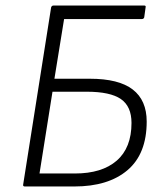

<svg xmlns="http://www.w3.org/2000/svg" viewBox="-20 -675 606 695"><path d="M70 0Q62 0 64 -8L165 -648Q167 -655 174 -655H502Q509 -655 507 -648L502 -612Q500 -606 493 -606H212L177 -390H305Q410 -390 460.5 -351Q511 -312 511 -235Q511 -118 441.5 -59Q372 0 249 0ZM123 -47H251Q349 -47 402.5 -93.5Q456 -140 456 -230Q456 -290 417.5 -316.5Q379 -343 294 -343H170Z"/></svg>

Font: Sofia Sans Light
Style: Italic
Weight: 300
Italic angle: -9°
Version: Version 4.100-B